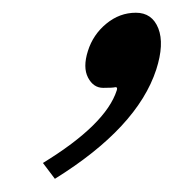

<svg xmlns="http://www.w3.org/2000/svg" viewBox="-20 -112 269 297"><path d="M46.4 140.1Q143.6 80.6 160.6 27.8Q162.1 22.9 159.2 22.9H158.2Q154.8 23.9 139.6 23.9Q124.5 23.9 116.2 8.1Q107.9 -7.8 116 -33.2Q124 -58.6 144.5 -75.4Q165 -92.3 190.2 -92.3Q215.3 -92.3 224.9 -68.1Q234.4 -43.9 221.7 -4.4Q192.4 85.4 64.9 164.6Z"/></svg>

Font: RIT Rachana
Style: Bold Italic
Weight: 700
Designer: Hussain KH
Version: 1.4.7